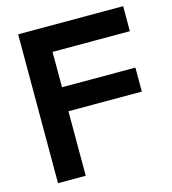

<svg xmlns="http://www.w3.org/2000/svg" viewBox="-108 -808 803 897"><g transform="rotate(-15 294.0 -360.0)"><path d="M62 0H196V-312H551V-428H196V-599H570V-720H62Z"/></g></svg>

Font: Aspekta 600
Style: Regular
Weight: 600
Designer: Ivo Dolenc
Version: Version 2.100